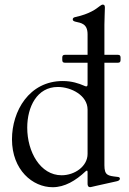

<svg xmlns="http://www.w3.org/2000/svg" viewBox="-20 -794 555 827"><path d="M259.6 -523.8H357.2V-430.4C356.9 -422.2 354.4 -420.5 346.6 -422.9L341.6 -425.1C319.2 -434.7 289.8 -445 250.4 -445C105.1 -445 31.6 -315 31.6 -194.2C31.6 -61.8 120.7 12.4 206.7 12.4C258.5 12.4 305.8 -15.6 348.7 -56.1C355.1 -61.1 356.9 -60.4 357.2 -52.2V-40.1V-3.6C356.9 5.3 359.7 12.1 368.6 12.1C372.9 12.1 392.4 6 484 -13.5C491.8 -15.3 496.4 -19.5 496.4 -24.1C496.4 -31.6 489.7 -31.6 484 -32.3C444.6 -36.9 429.7 -38.4 429.7 -82.4V-523.8H487.9C496.1 -524.1 498.9 -527 499.3 -535.2V-546.5C498.9 -554.7 496.1 -557.5 487.9 -557.9H429.7V-687.9C429.7 -718 431.8 -743.3 431.8 -761.4C431.8 -771.7 428.3 -774.1 422.6 -774.1C419 -774.1 415.5 -772 410.2 -768.1C393.8 -755.3 366.1 -734 306.1 -720.9C297.9 -719.5 293.3 -716.3 293.3 -710.6C293.3 -704.9 297.9 -702.4 305 -700.6C329.5 -695 357.2 -692.1 357.2 -646V-557.9H259.6C251.4 -557.5 248.6 -554.7 248.2 -546.5V-535.2C248.6 -527 251.4 -524.1 259.6 -523.8ZM97.3 -244C97.3 -333.5 139.2 -419.4 229 -419.4C287.6 -419.4 357.2 -382.5 357.2 -322.1V-131C357.2 -77.8 302.2 -39.1 245.4 -39.1C153.4 -39.1 97.3 -140.3 97.3 -244Z"/></svg>

Font: Margiela Serif
Style: Regular
Weight: 400
Designer: Andreas Faust, Stefan Endress
Version: Version 1.002;FEAKit 1.0